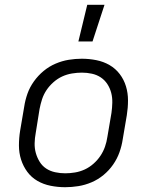

<svg xmlns="http://www.w3.org/2000/svg" viewBox="-20 -773 640 801"><path d="M252 8Q221 8 191 2Q161 -4 136 -18.5Q111 -33 94 -56Q77 -79 68 -107Q59 -135 59 -166Q59 -197 64 -228L81 -328Q85 -355 94.5 -382Q104 -409 121.5 -433.5Q139 -458 162 -477Q185 -496 212 -507.5Q239 -519 266.5 -523.5Q294 -528 321 -528Q352 -528 382 -522Q412 -516 437 -501.5Q462 -487 479.5 -464Q497 -441 505.5 -413Q514 -385 514 -354Q514 -323 509 -292L492 -192Q488 -165 478.5 -138Q469 -111 452 -86.5Q435 -62 412 -43Q389 -24 362 -12.5Q335 -1 307 3.5Q279 8 252 8ZM252 -50Q272 -50 293 -53.5Q314 -57 333.5 -66Q353 -75 370 -90Q387 -105 399 -123Q411 -141 418 -161Q425 -181 428 -202L445 -302Q448 -323 448.5 -344.5Q449 -366 444 -385.5Q439 -405 428 -422Q417 -439 400.5 -450Q384 -461 363.5 -465.5Q343 -470 322 -470Q302 -470 280.5 -466.5Q259 -463 239.5 -454Q220 -445 203 -430Q186 -415 174 -397Q162 -379 155.5 -359Q149 -339 145 -318L129 -218Q125 -197 124.5 -175.5Q124 -154 129.5 -134.5Q135 -115 145.5 -98Q156 -81 172.5 -70Q189 -59 210 -54.5Q231 -50 252 -50ZM307 -600 344 -753H416L366 -600Z"/></svg>

Font: Iosevka Aile Light Oblique
Style: Regular
Weight: 300
Italic angle: -9°
Designer: Belleve Invis
Foundry: Belleve Invis
Version: Version 31.1.0; ttfautohint (v1.8.4)